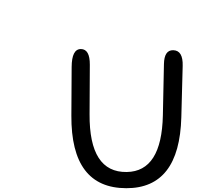

<svg xmlns="http://www.w3.org/2000/svg" viewBox="-307 -996 1063 1036"><path d="M-286.6 -976.1ZM627.4 -725.1Q681.2 -724.1 678.7 -640.1L671.4 -363.3Q661.1 20 374.5 19.5Q75.7 19 78.1 -372.1L79.6 -634.3Q80.1 -731.4 129.4 -731.4Q178.2 -731 177.7 -646.5L176.3 -379.4Q174.3 -64.5 377 -67.9Q565.4 -70.8 571.8 -373.5L577.6 -650.4Q579.1 -726.1 627.4 -725.1Z"/></svg>

Font: Comic Relief LRS
Style: Regular
Weight: 400
Designer: Jeff Davis
Foundry: Loudifier
Version: Version 1.0